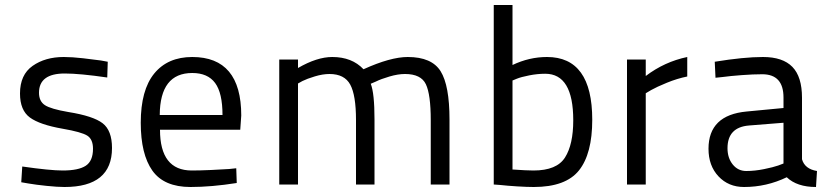

<svg xmlns="http://www.w3.org/2000/svg" viewBox="-20 -738 3319 768"><path d="M411 -491 409 -428Q299 -444 239 -444Q136 -444 136 -367Q136 -333 159.5 -317.5Q183 -302 253 -290Q353 -274 390.5 -245Q428 -216 428 -146Q428 10 238 10Q210 10 166.5 5.5Q123 1 94 -4L65 -9L69 -72Q180 -56 231 -56Q294 -56 323 -75Q352 -94 352 -143Q352 -181 329 -195.5Q306 -210 231 -223Q139 -239 99.5 -268Q60 -297 60 -364Q60 -439 110.5 -474.5Q161 -510 235 -510Q268 -510 312 -505Q356 -500 384 -496Z M747 -56Q779 -56 823.5 -58Q868 -60 897 -62L925 -65L927 -6Q826 10 742 10Q636 10 589.5 -55.5Q543 -121 543 -247Q543 -378 597 -444Q651 -510 749 -510Q945 -510 945 -276L941 -219H620Q620 -56 747 -56ZM619 -278H870Q870 -366 840.5 -406Q811 -446 749 -446Q620 -446 619 -278Z M1172 0H1097V-500H1172V-466Q1248 -510 1309 -510Q1388 -510 1434 -461Q1542 -510 1611 -510Q1707 -510 1742.5 -453Q1778 -396 1778 -260V0H1703V-257Q1703 -360 1683.5 -401Q1664 -442 1600 -442Q1572 -442 1538 -432Q1504 -422 1484 -412L1463 -403Q1478 -365 1478 -260V0H1404V-258Q1404 -357 1381 -399.5Q1358 -442 1298 -442Q1271 -442 1239.5 -432.5Q1208 -423 1190 -414L1172 -404Z M2168 -510Q2349 -510 2349 -259Q2349 -123 2296 -56.5Q2243 10 2115 10Q2088 10 2048 7.5Q2008 5 1982 2L1955 0V-718H2030V-478Q2097 -510 2168 -510ZM2114 -56Q2207 -56 2240 -108Q2273 -160 2273 -257Q2273 -443 2161 -443Q2130 -443 2097 -436.5Q2064 -430 2047 -423L2030 -416V-60Q2087 -56 2114 -56Z M2488 0V-500H2563V-434Q2638 -491 2729 -510V-432Q2689 -424 2647.5 -407Q2606 -390 2585 -378L2563 -365V0Z M3188 -347V-101Q3199 -62 3248 -54L3244 10Q3168 10 3127 -29Q3046 10 2956 10Q2894 10 2854 -32.5Q2814 -75 2814 -143Q2814 -278 2967 -292L3114 -306V-348Q3114 -441 3029 -441Q2993 -441 2946.5 -437.5Q2900 -434 2871 -430L2842 -427L2839 -491Q2955 -510 3032 -510Q3111 -510 3149.5 -470.5Q3188 -431 3188 -347ZM3114 -247 2976 -236Q2890 -229 2890 -145Q2890 -106 2911 -80Q2932 -54 2965 -54Q2999 -54 3036 -61.5Q3073 -69 3093 -76L3114 -84Z"/></svg>

Font: TypoPRO Titillium Maps
Style: 400 wt
Weight: 400
Designer: Campivisivi
Foundry: Accademia di Belle Arti di Urbino and students of MA course of Visual design
Version: Version 001.001